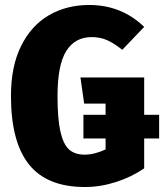

<svg xmlns="http://www.w3.org/2000/svg" viewBox="-20 -733 659 771"><path d="M619 -177H559V-57Q508 -22 445.5 -2Q383 18 321 18Q169 18 96.5 -72.5Q24 -163 24 -348Q24 -466 64.5 -548Q105 -630 176 -671.5Q247 -713 338 -713Q468 -713 559 -625L471 -533Q437 -560 409.5 -572Q382 -584 348 -584Q281 -584 246 -528Q211 -472 211 -347Q211 -256 222.5 -205Q234 -154 257 -133Q280 -112 320 -112Q359 -112 404 -133V-177H315V-272H404V-317H318L303 -422H559V-272H619Z"/></svg>

Font: Fira Sans Condensed ExtraBold
Style: Regular
Weight: 800
Width: 3
Designer: Carrois Corporate & Edenspiekermann AG
Foundry: Carrois Corporate GbR & Edenspiekermann AG
Version: Version 4.203